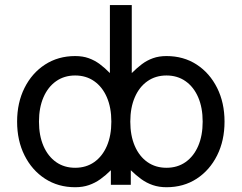

<svg xmlns="http://www.w3.org/2000/svg" viewBox="-20 -743 972 772"><path d="M427.7 -253.9Q427.7 -197.8 409.7 -156Q391.6 -114.3 358.9 -91.3Q326.2 -68.4 282.2 -68.4Q238.3 -68.4 205.6 -91.3Q172.9 -114.3 154.8 -156Q136.7 -197.8 136.7 -253.9Q136.7 -310.1 154.8 -351.8Q172.9 -393.6 205.6 -416.5Q238.3 -439.5 282.2 -439.5Q326.2 -439.5 358.9 -416.5Q391.6 -393.6 409.7 -351.8Q427.7 -310.1 427.7 -253.9ZM421.9 -722.7V-449.2Q401.4 -470.2 380.9 -485.4Q360.4 -500.5 336.7 -509Q313 -517.6 282.2 -517.6Q213.9 -517.6 161.1 -483.4Q108.4 -449.2 78.6 -389.6Q48.8 -330.1 48.8 -253.9Q48.8 -177.7 78.6 -118.2Q108.4 -58.6 161.1 -24.4Q213.9 9.8 282.2 9.8Q313 9.8 337.6 1.2Q362.3 -7.3 383.8 -22.7Q405.3 -38.1 425.8 -58.6V0H505.9V-58.6Q526.9 -38.1 548.1 -22.7Q569.3 -7.3 594.2 1.2Q619.1 9.8 649.4 9.8Q718.3 9.8 770.8 -24.4Q823.2 -58.6 853 -118.2Q882.8 -177.7 882.8 -253.9Q882.8 -330.1 853 -389.6Q823.2 -449.2 770.8 -483.4Q718.3 -517.6 649.4 -517.6Q619.1 -517.6 595.2 -509Q571.3 -500.5 551 -485.4Q530.8 -470.2 509.8 -449.2V-722.7ZM503.9 -253.9Q503.9 -310.1 522 -351.8Q540 -393.6 572.8 -416.5Q605.5 -439.5 649.4 -439.5Q693.4 -439.5 726.1 -416.5Q758.8 -393.6 776.9 -351.8Q794.9 -310.1 794.9 -253.9Q794.9 -197.8 776.9 -156Q758.8 -114.3 726.1 -91.3Q693.4 -68.4 649.4 -68.4Q605.5 -68.4 572.8 -91.3Q540 -114.3 522 -156Q503.9 -197.8 503.9 -253.9Z"/></svg>

Font: Giphurs
Style: Regular
Weight: 400
Version: Version 2.010